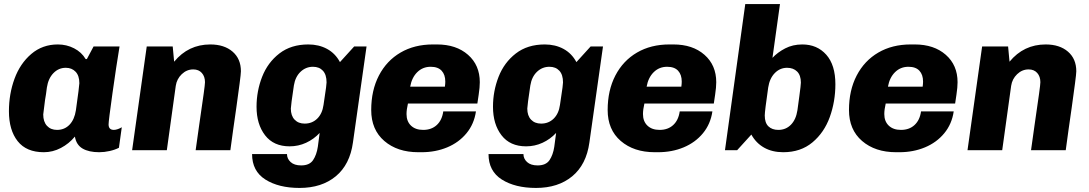

<svg xmlns="http://www.w3.org/2000/svg" viewBox="-20 -740 5365 946"><path d="M402 -449H408L441 -511H569Q553 -415 534 -279.5Q515 -144 515 -127Q515 -100 541 -100Q550 -100 561 -104Q572 -108 580 -113L566 -12Q547 -2 520.5 4Q494 10 469 10Q418 10 387 -8Q356 -26 349 -67Q320 -32 280 -11Q240 10 196 10Q110 10 67 -44.5Q24 -99 24 -192Q24 -277 51.5 -352Q79 -427 134 -474Q189 -521 265 -521Q308 -521 345 -502Q382 -483 402 -449ZM211 -309Q207 -275 202 -248Q193 -181 193 -176Q193 -140 211.5 -120Q230 -100 261 -100Q298 -100 322.5 -125.5Q347 -151 354 -197Q371 -318 371 -330Q371 -367 352.5 -386.5Q334 -406 304 -406Q269 -406 243.5 -380Q218 -354 211 -309Z M1167 -389Q1167 -377 1160.5 -328Q1154 -279 1144.5 -210.5Q1135 -142 1129 -102L1115 0H944L961 -121Q977 -231 983.5 -278Q990 -325 990 -335Q990 -363 974.5 -380.5Q959 -398 932 -398Q900 -398 875.5 -374.5Q851 -351 846 -317L802 0H631L703 -511H831L838 -436Q908 -521 1016 -521Q1085 -521 1126 -485.5Q1167 -450 1167 -389Z M1655 -434 1725 -511H1786L1719 -38Q1704 71 1634.5 128.5Q1565 186 1456 186Q1353 186 1287.5 144.5Q1222 103 1222 19H1394Q1394 42 1412 58.5Q1430 75 1464 75Q1505 75 1522.5 49Q1540 23 1546 -17L1555 -85Q1526 -54 1488 -36.5Q1450 -19 1407 -19Q1328 -19 1286 -73.5Q1244 -128 1244 -214Q1244 -291 1271.5 -361.5Q1299 -432 1356.5 -476.5Q1414 -521 1499 -521Q1551 -521 1591.5 -499Q1632 -477 1655 -434ZM1428 -319Q1413 -219 1413 -205Q1413 -170 1431.5 -150.5Q1450 -131 1481 -131Q1518 -131 1543 -155.5Q1568 -180 1574 -223L1579 -257Q1589 -321 1589 -334Q1589 -372 1571 -391.5Q1553 -411 1522 -411Q1487 -411 1461 -386.5Q1435 -362 1428 -319Z M2344 -335Q2344 -310 2338.5 -273.5Q2333 -237 2332 -230H1990Q1983 -200 1983 -178Q1983 -142 2005 -121Q2027 -100 2065 -100Q2106 -100 2132 -124Q2158 -148 2164 -191H2325Q2316 -129 2278.5 -83.5Q2241 -38 2183.5 -14Q2126 10 2057 10H2041Q1938 10 1873.5 -45.5Q1809 -101 1809 -198Q1809 -295 1847 -368Q1885 -441 1953.5 -481Q2022 -521 2113 -521H2133Q2228 -521 2286 -470Q2344 -419 2344 -335ZM2001 -313H2172Q2174 -327 2174 -338Q2174 -372 2156 -391.5Q2138 -411 2102 -411Q2063 -411 2036 -384.5Q2009 -358 2001 -313Z M2820 -434 2890 -511H2951L2884 -38Q2869 71 2799.5 128.5Q2730 186 2621 186Q2518 186 2452.5 144.5Q2387 103 2387 19H2559Q2559 42 2577 58.5Q2595 75 2629 75Q2670 75 2687.5 49Q2705 23 2711 -17L2720 -85Q2691 -54 2653 -36.5Q2615 -19 2572 -19Q2493 -19 2451 -73.5Q2409 -128 2409 -214Q2409 -291 2436.5 -361.5Q2464 -432 2521.5 -476.5Q2579 -521 2664 -521Q2716 -521 2756.5 -499Q2797 -477 2820 -434ZM2593 -319Q2578 -219 2578 -205Q2578 -170 2596.5 -150.5Q2615 -131 2646 -131Q2683 -131 2708 -155.5Q2733 -180 2739 -223L2744 -257Q2754 -321 2754 -334Q2754 -372 2736 -391.5Q2718 -411 2687 -411Q2652 -411 2626 -386.5Q2600 -362 2593 -319Z M3509 -335Q3509 -310 3503.5 -273.5Q3498 -237 3497 -230H3155Q3148 -200 3148 -178Q3148 -142 3170 -121Q3192 -100 3230 -100Q3271 -100 3297 -124Q3323 -148 3329 -191H3490Q3481 -129 3443.5 -83.5Q3406 -38 3348.5 -14Q3291 10 3222 10H3206Q3103 10 3038.5 -45.5Q2974 -101 2974 -198Q2974 -295 3012 -368Q3050 -441 3118.5 -481Q3187 -521 3278 -521H3298Q3393 -521 3451 -470Q3509 -419 3509 -335ZM3166 -313H3337Q3339 -327 3339 -338Q3339 -372 3321 -391.5Q3303 -411 3267 -411Q3228 -411 3201 -384.5Q3174 -358 3166 -313Z M4096 -325Q4096 -240 4068.5 -163.5Q4041 -87 3983 -38.5Q3925 10 3839 10Q3785 10 3745 -12.5Q3705 -35 3682 -77L3612 0H3552L3652 -720H3823L3786 -455Q3811 -482 3848.5 -501.5Q3886 -521 3933 -521Q4006 -521 4051 -470.5Q4096 -420 4096 -325ZM3765 -309Q3748 -191 3748 -171Q3748 -135 3766 -117.5Q3784 -100 3815 -100Q3852 -100 3877 -125.5Q3902 -151 3909 -197Q3914 -236 3918 -263Q3926 -322 3926 -333Q3926 -369 3907.5 -387.5Q3889 -406 3858 -406Q3823 -406 3797.5 -380Q3772 -354 3765 -309Z M4698 -335Q4698 -310 4692.5 -273.5Q4687 -237 4686 -230H4344Q4337 -200 4337 -178Q4337 -142 4359 -121Q4381 -100 4419 -100Q4460 -100 4486 -124Q4512 -148 4518 -191H4679Q4670 -129 4632.5 -83.5Q4595 -38 4537.5 -14Q4480 10 4411 10H4395Q4292 10 4227.5 -45.5Q4163 -101 4163 -198Q4163 -295 4201 -368Q4239 -441 4307.5 -481Q4376 -521 4467 -521H4487Q4582 -521 4640 -470Q4698 -419 4698 -335ZM4355 -313H4526Q4528 -327 4528 -338Q4528 -372 4510 -391.5Q4492 -411 4456 -411Q4417 -411 4390 -384.5Q4363 -358 4355 -313Z M5283 -389Q5283 -377 5276.5 -328Q5270 -279 5260.5 -210.5Q5251 -142 5245 -102L5231 0H5060L5077 -121Q5093 -231 5099.5 -278Q5106 -325 5106 -335Q5106 -363 5090.5 -380.5Q5075 -398 5048 -398Q5016 -398 4991.5 -374.5Q4967 -351 4962 -317L4918 0H4747L4819 -511H4947L4954 -436Q5024 -521 5132 -521Q5201 -521 5242 -485.5Q5283 -450 5283 -389Z"/></svg>

Font: Chivo ExtraBold Italic
Style: Regular
Weight: 800
Italic angle: -8.05°
Designer: Hector Gatti
Foundry: Omnibus-Type
Version: Version 1.007